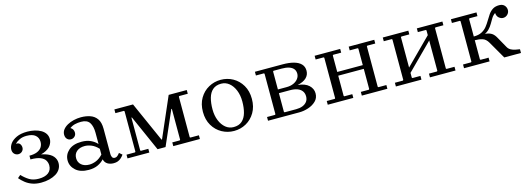

<svg xmlns="http://www.w3.org/2000/svg" viewBox="-6 -1101 4761 1742"><g transform="rotate(-15 2375.0 -230.0)"><path d="M229 -470Q265 -470 297.5 -462.5Q330 -455 355.5 -440.5Q381 -426 396 -404Q411 -382 411 -352Q411 -323 391.5 -294Q372 -265 325 -246.5Q278 -228 193 -228V-254Q239 -254 267.5 -266.5Q296 -279 309.5 -300.5Q323 -322 323 -350Q323 -388 296 -411.5Q269 -435 213 -435Q176 -435 149 -422.5Q122 -410 102 -390Q128 -392 139.5 -377Q151 -362 151 -342Q151 -322 136.5 -307.5Q122 -293 100 -293Q79 -293 63.5 -308Q48 -323 48 -349Q48 -377 67.5 -404.5Q87 -432 127.5 -451Q168 -470 229 -470ZM193 -246Q281 -246 333 -229.5Q385 -213 408 -185Q431 -157 431 -122Q431 -91 416 -66Q401 -41 374 -24.5Q347 -8 311 1Q275 10 234 10Q187 10 151 -3Q115 -16 88 -37.5Q61 -59 40 -84L67 -107Q99 -73 134.5 -51.5Q170 -30 222 -30Q280 -30 312 -54Q344 -78 344 -123Q344 -148 331 -170Q318 -192 285.5 -205.5Q253 -219 193 -219Z M915 10Q881 10 857 -5Q833 -20 826 -50V-300Q826 -361 803.5 -395.5Q781 -430 724 -430Q693 -430 666.5 -423.5Q640 -417 617 -400Q633 -391 639.5 -378Q646 -365 646 -350Q646 -328 631 -314Q616 -300 596 -300Q575 -300 560.5 -315Q546 -330 546 -356Q546 -382 562 -403Q578 -424 605 -439Q632 -454 665.5 -462Q699 -470 733 -470Q781 -470 820 -456.5Q859 -443 882.5 -409.5Q906 -376 906 -315V-77Q906 -63 912.5 -49Q919 -35 938 -35Q952 -35 963 -45Q974 -55 984 -68L1011 -45Q999 -28 985 -15.5Q971 -3 954 3.5Q937 10 915 10ZM681 10Q602 10 559 -29Q516 -68 516 -122Q516 -177 559 -215.5Q602 -254 681 -254Q731 -254 767 -237Q803 -220 826 -194V-149Q794 -183 761 -196Q728 -209 699 -209Q652 -209 624 -185.5Q596 -162 596 -122Q596 -83 624 -59Q652 -35 699 -35Q728 -35 761 -48Q794 -61 826 -95V-50Q803 -24 767 -7Q731 10 681 10Z M1646 -425 1641 -420V-40L1646 -35H1726V0H1476V-35H1546L1551 -40V-330H1546L1406 -10H1331L1181 -348H1176V-40L1181 -35H1251V0H1046V-35H1126L1131 -40V-420L1126 -425H1046V-460H1221L1388 -85H1393L1556 -460H1726V-425Z M2046 -470Q2108 -470 2160 -441Q2212 -412 2244 -358Q2276 -304 2276 -230Q2276 -156 2244 -102Q2212 -48 2160 -19Q2108 10 2046 10Q1985 10 1932.5 -19Q1880 -48 1848 -102Q1816 -156 1816 -230Q1816 -304 1848 -358Q1880 -412 1932.5 -441Q1985 -470 2046 -470ZM2051 -25Q2101 -25 2130.5 -51.5Q2160 -78 2173 -124Q2186 -170 2186 -230Q2186 -289 2167 -335.5Q2148 -382 2115.5 -408.5Q2083 -435 2041 -435Q1992 -435 1962 -409Q1932 -383 1919 -336.5Q1906 -290 1906 -230Q1906 -171 1925 -124.5Q1944 -78 1976.5 -51.5Q2009 -25 2051 -25Z M2710 -244Q2778 -237 2812.5 -205Q2847 -173 2847 -129Q2847 -85 2817.5 -56.5Q2788 -28 2745 -14Q2702 0 2660 0H2366V-35H2441L2446 -40V-420L2441 -425H2366V-460H2628Q2687 -460 2730.5 -448Q2774 -436 2797.5 -411.5Q2821 -387 2821 -349Q2821 -309 2792.5 -282Q2764 -255 2710 -244ZM2526 -420V-251H2608Q2645 -251 2673 -263.5Q2701 -276 2717 -297.5Q2733 -319 2733 -344Q2733 -371 2718.5 -389Q2704 -407 2676 -416Q2648 -425 2608 -425H2531ZM2640 -35Q2674 -35 2700 -45Q2726 -55 2741.5 -75Q2757 -95 2757 -125Q2757 -154 2742 -174.5Q2727 -195 2699 -205.5Q2671 -216 2631 -216H2526V-40L2531 -35Z M3247 0V-35H3322L3327 -40V-420L3322 -425H3247V-460H3487V-425H3412L3407 -420V-40L3412 -35H3487V0ZM2927 0V-35H3002L3007 -40V-420L3002 -425H2927V-460H3167V-425H3092L3087 -420V-40L3092 -35H3167V0ZM3047 -230V-265H3375V-230Z M3727 -40 3732 -35H3807V0H3567V-35H3642L3647 -40V-420L3642 -425H3567V-460H3807V-425H3732L3727 -420ZM4047 -40 4052 -35H4127V0H3887V-35H3962L3967 -40V-420L3962 -425H3887V-460H4127V-425H4052L4047 -420ZM3967 -325 3727 -85V-135L3967 -375Z M4367 -40 4372 -35H4447V0H4207V-35H4282L4287 -40V-420L4282 -425H4207V-460H4447V-425H4372L4367 -420ZM4585 0 4491 -163Q4470 -200 4439 -210Q4408 -220 4367 -220V-255H4397Q4451 -255 4483.5 -250.5Q4516 -246 4536.5 -231.5Q4557 -217 4574 -185L4629 -87Q4640 -67 4659.5 -56.5Q4679 -46 4701 -42Q4723 -38 4742 -35V0ZM4662 -470Q4693 -470 4710 -452.5Q4727 -435 4728 -410Q4729 -386 4711.5 -367.5Q4694 -349 4668 -349Q4649 -349 4630 -364.5Q4611 -380 4609 -411Q4587 -396 4573 -373Q4559 -350 4545 -325.5Q4531 -301 4510 -279.5Q4489 -258 4455.5 -244.5Q4422 -231 4367 -231V-255Q4413 -255 4442.5 -270.5Q4472 -286 4491.5 -310.5Q4511 -335 4527 -362.5Q4543 -390 4560 -414.5Q4577 -439 4601 -454.5Q4625 -470 4662 -470Z"/></g></svg>

Font: Brygada 1918
Style: Regular
Weight: 400
Designer: Mateusz Machalski | Borys Kosmynka | Przemek Hoffer
Foundry: NIEPODLEGLA 2018
Version: Version 3.006